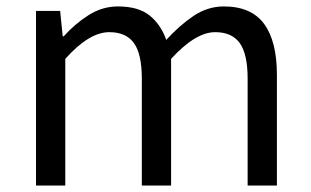

<svg xmlns="http://www.w3.org/2000/svg" viewBox="-20 -577 966 597"><path d="M92 -543H167L175 -464H178Q213 -503 255.5 -530Q298 -557 347 -557Q410 -557 445 -529Q480 -501 497 -453Q539 -499 582.5 -528Q626 -557 676 -557Q761 -557 801 -503Q841 -449 841 -344V0H750V-332Q750 -409 725.5 -443Q701 -477 649 -477Q588 -477 512 -394V0H421V-332Q421 -409 396.5 -443Q372 -477 320 -477Q257 -477 183 -394V0H92Z"/></svg>

Font: SpoqaHanSansJP-Regular
Style: Regular
Weight: 400
Designer: [Source Han Sans]
Ryoko NISHIZUKA  (kana & ideographs); Paul D. Hunt (Latin, Greek & Cyrillic); Wenlong ZHANG  (bopomofo
Foundry: Spoqa (http://bi.spoqa.com)
Version: Version 1.002.20150607